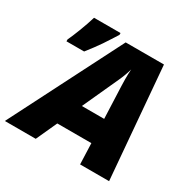

<svg xmlns="http://www.w3.org/2000/svg" viewBox="-223 -906 1064 1067"><g transform="rotate(30 308.5 -372.5)"><path d="M418.9 -133.8H200.2L139.2 0H-59.1L304.2 -713.9H549.8L609.9 0H423.8ZM270 -286.1H413.1L404.8 -493.2L403.8 -535.2Q403.8 -571.8 405.8 -599.1Q394 -557.1 376 -518.1ZM16.1 -566.9Q28.8 -592.8 49.3 -645.8Q69.8 -698.7 83.5 -744.6H253.4V-732.9Q239.3 -710.9 225.6 -689.5Q211.9 -668 197.3 -646.2Q182.6 -624.5 165.8 -602.1Q148.9 -579.6 129.4 -554.7H16.1Z"/></g></svg>

Font: Open Sans Extrabold
Style: Italic
Weight: 800
Italic angle: -12°
Foundry: Ascender Corporation
Version: Version 1.10